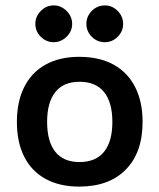

<svg xmlns="http://www.w3.org/2000/svg" viewBox="-20 -679 596 718"><path d="M276.1 -466.5Q351.5 -466.5 404.4 -437.5Q457.2 -408.5 485.2 -353.8Q513.2 -299.2 513.2 -222.8Q513.2 -109.2 450.8 -45.2Q388.2 18.8 276 18.8Q203 18.8 150.6 -9.9Q98.2 -38.5 70.8 -92.6Q43.2 -146.6 43.2 -223Q43.2 -299.3 70.8 -353.9Q98.2 -408.5 150.6 -437.5Q203 -466.5 276.1 -466.5ZM277.4 -373.2Q217.2 -373.2 186.8 -334.6Q156.2 -296 156.2 -223Q156.2 -150 186.7 -111.5Q217.2 -73 277.3 -73Q338.2 -73 369.2 -111.5Q400.2 -150 400.2 -223Q400.2 -296 369.3 -334.6Q338.4 -373.2 277.4 -373.2ZM372.2 -658.8Q399.8 -658.8 420.1 -638.1Q440.5 -617.5 440.5 -589.6Q440.5 -561.8 420.1 -541.5Q399.8 -521.2 372.2 -521.2Q343.5 -521.2 323.2 -541.5Q303 -561.8 303 -590Q303 -617.5 323.2 -638.1Q343.5 -658.8 372.2 -658.8ZM181.2 -658.8Q208.2 -658.8 229 -638.1Q249.8 -617.5 249.8 -589.6Q249.8 -561.8 228.9 -541.5Q208 -521.2 181 -521.2Q152.8 -521.2 132.5 -541.5Q112.2 -561.8 112.2 -590Q112.2 -617.5 132.6 -638.1Q152.9 -658.8 181.2 -658.8Z"/></svg>

Font: Podkova VF Beta
Style: Regular
Weight: 400
Designer: Ilya Yudin
Foundry: Cyreal (www.cyreal.org)
Version: Version 2.100